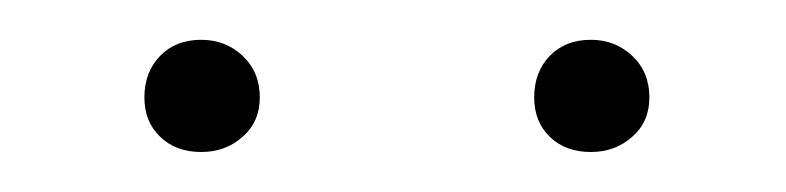

<svg xmlns="http://www.w3.org/2000/svg" viewBox="-20 -535 393 96"><path d="M275.4 -459Q262.7 -459 254.9 -466.6Q247.1 -474.1 247.1 -486.3Q247.1 -499 254.9 -507.1Q262.7 -515.1 275.4 -515.1Q287.6 -515.1 296.1 -507.1Q304.7 -499 304.7 -486.3Q304.7 -474.1 296.1 -466.6Q287.6 -459 275.4 -459ZM80.6 -459Q67.9 -459 60.1 -466.6Q52.2 -474.1 52.2 -486.3Q52.2 -499 60.1 -507.1Q67.9 -515.1 80.6 -515.1Q92.8 -515.1 101.3 -507.1Q109.9 -499 109.9 -486.3Q109.9 -474.1 101.3 -466.6Q92.8 -459 80.6 -459Z"/></svg>

Font: Gruppo
Style: Regular
Weight: 400
Designer: Vernon Adams
Foundry: Vernon Adams
Version: Version 1.001; ttfautohint (v1.8.4.7-5d5b);gftools[0.9.28]